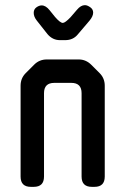

<svg xmlns="http://www.w3.org/2000/svg" viewBox="-20 -716 487 746"><path d="M100 10H111Q151 10 151 -30V-354Q151 -394 191 -394H257Q297 -394 297 -354V-30Q297 10 337 10H347Q387 10 387 -30V-383Q387 -412 367 -432L335 -464Q314 -485 286 -485H162Q133 -485 113 -465L80 -432Q60 -412 60 -383V-30Q60 10 100 10ZM164 -584Q184 -560 213 -560H233Q264 -560 282 -582L328 -636Q342 -653 342 -667Q342 -680 330.5 -688Q319 -696 310 -696Q294 -696 279 -678L254 -649Q233 -627 224 -627Q214 -627 194 -650L173 -676Q158 -695 142 -695Q132 -695 121.5 -687.5Q111 -680 111 -666Q111 -651 123 -636Z"/></svg>

Font: WDXL Lubrifont SC
Style: Regular
Weight: 400
Designer: [WDXL Lubrifont] Copyright 2020-2022 (c) NightFurySL2001, Skr-ZERO; [ZCOOL QingKe HuangYou] Copyright 2018-2022 (c) The 
Version: Version 2.001;hotconv 1.1.1;makeotfexe 2.6.0